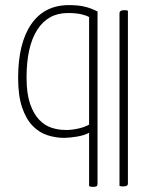

<svg xmlns="http://www.w3.org/2000/svg" viewBox="-20 -729 591 752"><path d="M362 -10Q362 -1 357 1Q352 3 344 3Q335 3 329 0V-209Q311 -199 281.5 -194Q252 -189 231 -189Q198 -189 165.5 -199.5Q133 -210 107.5 -236.5Q82 -263 66.5 -308.5Q51 -354 51 -424Q51 -560 102.5 -634.5Q154 -709 250 -709Q288 -709 313.5 -702.5Q339 -696 362 -684ZM329 -662Q320 -668 299 -673Q278 -678 246 -678Q168 -678 126 -612.5Q84 -547 84 -425Q84 -363 97.5 -323.5Q111 -284 132.5 -261Q154 -238 181 -229Q208 -220 236 -220Q254 -219 282 -224.5Q310 -230 329 -241ZM481 -10Q481 1 464 1Q462 1 457.5 1Q453 1 448 -1V-676Q448 -689 465 -689Q467 -689 471.5 -689Q476 -689 481 -687Z"/></svg>

Font: Yanone Kaffeesatz Thin
Style: Regular
Weight: 250
Designer: Yanone
Foundry: Yanone Font Production. Not for release.
Version: Version 1.002